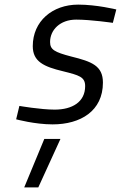

<svg xmlns="http://www.w3.org/2000/svg" viewBox="-20 -530 524 832"><path d="M242 72 146 282H85L172 72ZM484 -489C484 -489 399 -510 319 -510C207 -510 122 -438 122 -330C122 -263 170 -241 254 -221C322 -204 349 -197 349 -157C349 -88 293 -55 217 -55C156 -55 64 -71 64 -71L50 -13C50 -13 131 9 208 9C329 9 426 -49 426 -172C426 -245 378 -263 289 -285C216 -304 197 -315 197 -348C197 -400 240 -445 310 -445C374 -445 469 -431 469 -431L484 -489Z"/></svg>

Font: RazerF5
Style: Italic
Weight: 400
Foundry: Razer Inc.
Version: Version 2